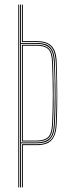

<svg xmlns="http://www.w3.org/2000/svg" viewBox="-20 -820 301 840"><path d="M60 0V-800H64V0ZM68 0V-800H72V-632H142Q166 -632 182.9 -625.1Q199.8 -618.2 209.2 -600Q218.8 -581.8 220 -547Q222 -492.5 222.8 -448.8Q223.5 -405 222.9 -364.2Q222.2 -323.5 220 -278Q218.5 -243.5 208.9 -225.1Q199.2 -206.8 182.1 -199.9Q165 -193 141 -193H72V0ZM76 0V-189H141Q178.8 -189 200.1 -206.8Q221.5 -224.5 224 -278Q227 -341 227.4 -403.5Q227.8 -466 224 -547Q222.5 -583 212.1 -602.2Q201.8 -621.5 184 -628.8Q166.2 -636 142 -636H76V-800H80V-640H142Q168.2 -640 187.1 -631.8Q206 -623.5 216.5 -603.2Q227 -583 228 -547Q230.5 -462.2 230.6 -400.1Q230.8 -338 228 -278Q226.2 -240.5 215.2 -220.4Q204.2 -200.2 185.4 -192.6Q166.5 -185 141 -185H80V0ZM72 -197H141Q174.2 -197 193.9 -212.5Q213.5 -228 216 -279Q218.8 -335 219.4 -400.9Q220 -466.8 216 -547Q213.8 -595.5 194.9 -611.8Q176 -628 142 -628H72ZM76 -201V-624H142Q175 -624 192.6 -608.9Q210.2 -593.8 212 -546Q214 -492 214.6 -447Q215.2 -402 214.6 -361.2Q214 -320.5 212 -279Q209.5 -229.5 191.1 -215.2Q172.8 -201 141 -201ZM80 -205H141Q172.5 -205 189.1 -219.1Q205.8 -233.2 208 -279Q211 -341.2 211 -403.1Q211 -465 208 -546Q206.2 -592.2 189.9 -606.1Q173.5 -620 142 -620H80Z"/></svg>

Font: Big Shoulders Inline Thin
Style: Regular
Weight: 100
Designer: Patric King
Foundry: XO Type Co
Version: Version 2.002